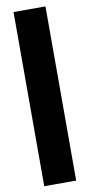

<svg xmlns="http://www.w3.org/2000/svg" viewBox="-109 -842 540 1101"><g transform="rotate(-10 161.0 -292.0)"><path d="M241 -799H55V215H241Z"/></g></svg>

Font: Repo ExtraBlack
Style: Regular
Weight: 400
Designer: Stefan Peev
Foundry: Context Ltd
Version: Version 001.502